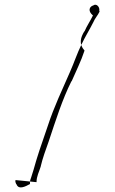

<svg xmlns="http://www.w3.org/2000/svg" viewBox="-20 -700 492 820"><path d="M46 69V71C45 76 46 79 49 86H50C59 112 88 97 108 86V79C108 70 111 64 113 58C120 36 127 14 134 -12L138 -25C151 -68 170 -119 184 -162C211 -245 246 -317 279 -393C296 -431 310 -474 328 -510C344 -544 362 -572 379 -606C386 -623 397 -633 405 -650V-652L404 -654V-655C407 -669 392 -688 377 -676H376C361 -670 355 -652 377 -634C366 -611 350 -588 341 -566H340C325 -541 315 -513 341 -484C326 -438 305 -397 286 -353H285C246 -275 218 -186 188 -96C175 -60 162 -24 154 10V11C147 34 136 53 136 78ZM451 -606H452Z"/></svg>

Font: Scribbler
Style: Lt
Weight: 300
Designer: Mew Too
Foundry: Cannot Into Space Fonts
Version: Version 1.001